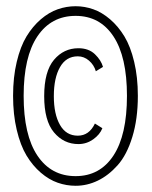

<svg xmlns="http://www.w3.org/2000/svg" viewBox="-20 -657 490 617"><path d="M223 -60Q193.5 -60 165.5 -69.8Q137.5 -79.5 111.2 -102Q85 -124.5 65.2 -157.2Q45.5 -190 33.8 -239.5Q22 -289 22 -349Q22 -409 33.8 -458.2Q45.5 -507.5 65.2 -540Q85 -572.5 111.2 -595Q137.5 -617.5 165.5 -627.2Q193.5 -637 223 -637Q252 -637 279.8 -627.2Q307.5 -617.5 333.8 -595Q360 -572.5 379.8 -540Q399.5 -507.5 411.2 -458.2Q423 -409 423 -349Q423 -274.5 405.2 -216.8Q387.5 -159 358 -126Q328.5 -93 294.2 -76.5Q260 -60 223 -60ZM223 -91Q301 -91 344.5 -157Q388 -223 388 -349Q388 -474.5 344.5 -540.2Q301 -606 223 -606Q144.5 -606 100.2 -540.2Q56 -474.5 56 -349Q56 -223 100.2 -157Q144.5 -91 223 -91ZM309 -245Q301 -224.5 279.5 -209.2Q258 -194 232 -194Q185 -194 153.5 -231.5Q122 -269 122 -348Q122 -427.5 153.5 -464.8Q185 -502 232 -502Q265 -502 285 -482.8Q305 -463.5 311 -442L288 -428Q282 -448.5 266 -462.2Q250 -476 230 -476Q192.5 -476 172.8 -441.2Q153 -406.5 153 -348Q153 -290 172.8 -255.5Q192.5 -221 230 -221Q266.5 -221 285 -260Z"/></svg>

Font: League Mono Condensed Thin
Style: Regular
Weight: 100
Width: 1
Designer: Tyler Finck
Foundry: The League of Moveable Type / Tyler Finck
Version: Version 2.210